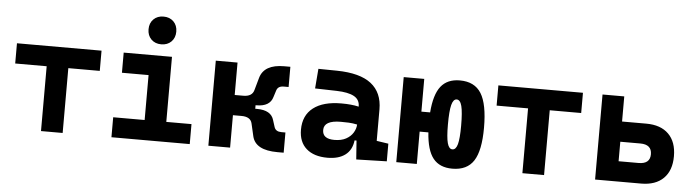

<svg xmlns="http://www.w3.org/2000/svg" viewBox="-47 -955 4196 1164"><g transform="rotate(5 2051.0 -373.0)"><path d="M227.1 0V-394.5H35.6V-517.6H550.3V-394.5H358.9V0Z M907.2 -587.4Q869.6 -587.4 846.2 -610.8Q822.8 -634.3 822.8 -671.9Q822.8 -709.5 846.2 -732.9Q869.6 -756.3 907.2 -756.3Q944.8 -756.3 968.3 -732.9Q991.7 -709.5 991.7 -671.9Q991.7 -634.3 968.3 -610.8Q944.8 -587.4 907.2 -587.4ZM655.8 0V-121.6H847.2V-395H685.1V-517.6H979V-121.6H1132.3V0Z M1245.6 0V-517.6H1377.9V-320.3H1430.2Q1483.9 -320.3 1494.6 -360.4L1516.1 -437Q1540 -520 1661.6 -520H1699.2V-397H1669.9Q1635.3 -397 1626.5 -370.6L1613.3 -329.1Q1596.7 -269.5 1514.6 -269.5H1509.3V-248H1519.5Q1606.4 -248 1623 -188.5L1636.2 -147Q1645 -120.6 1679.7 -120.6H1704.1V2.4H1666.5Q1531.7 2.4 1512.2 -80.6L1494.6 -157.2Q1485.4 -197.3 1430.2 -197.3H1377.9V0Z M1970.7 9.8Q1888.2 9.8 1842.3 -30.8Q1796.4 -71.3 1796.4 -146Q1796.4 -232.9 1856.4 -279.3Q1916.5 -325.7 2026.9 -325.7Q2059.1 -325.7 2084.2 -323.2Q2109.4 -320.8 2132.8 -315.4V-316.9Q2132.8 -358.4 2097.4 -377.7Q2062 -397 1992.2 -398.9L1859.9 -402.3L1869.6 -522.5L1982.4 -521Q2123 -519 2191.4 -465.6Q2259.8 -412.1 2259.8 -309.6V-118.2L2331.5 -107.4V0L2146 4.9L2137.7 -109.4H2126Q2118.7 -49.8 2078.4 -20Q2038.1 9.8 1970.7 9.8ZM1930.7 -155.8Q1930.7 -101.6 2003.4 -101.6Q2045.4 -101.6 2073.7 -116.9Q2102.1 -132.3 2116.9 -156.5Q2131.8 -180.7 2132.8 -206.5Q2104.5 -212.4 2081.5 -213.4Q2058.6 -214.4 2033.2 -214.4Q1930.7 -214.4 1930.7 -155.8Z M2389.2 0V-517.6H2514.2V-318.4H2567.4Q2575.7 -427.7 2615 -477.5Q2654.3 -527.3 2730.5 -527.3Q2820.3 -527.3 2860.6 -462.6Q2900.9 -397.9 2900.9 -253.9Q2900.9 -115.2 2860.6 -52.7Q2820.3 9.8 2730.5 9.8Q2653.3 9.8 2614 -39.3Q2574.7 -88.4 2567.4 -196.8H2514.2V0ZM2721.2 -106.9Q2742.7 -106.9 2752.2 -141.6Q2761.7 -176.3 2761.7 -253.9Q2761.7 -336.9 2752.2 -373.8Q2742.7 -410.6 2721.2 -410.6Q2700.2 -410.6 2690.7 -373.8Q2681.2 -336.9 2681.2 -253.9Q2681.2 -176.3 2690.7 -141.6Q2700.2 -106.9 2721.2 -106.9Z M3156.7 0V-394.5H2965.3V-517.6H3480V-394.5H3288.6V0Z M3599.1 0V-517.6H3731.4V-364.7H3878.9Q3966.8 -364.7 4014.9 -317.1Q4063 -269.5 4063 -182.1Q4063 -95.2 4014.9 -47.6Q3966.8 0 3878.9 0ZM3853 -241.7H3731.4V-123H3853Q3922.9 -123 3922.9 -182.1Q3922.9 -241.7 3853 -241.7Z"/></g></svg>

Font: Caskaydia Cove
Style: Bold
Weight: 700
Monospace: yes
Designer: Aaron Bell
Foundry: Saja Typeworks
Version: Version 4.300; ttfautohint (v1.8.3)